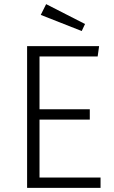

<svg xmlns="http://www.w3.org/2000/svg" viewBox="-20 -908 552 928"><path d="M203 -888 177 -836 375 -758 391 -792ZM459 -685H111V0H466V-50H171V-330H414V-380H171V-635H452Z"/></svg>

Font: FiraGO Light
Style: Regular
Weight: 300
Designer: bBox Type
Foundry: bBox Type GmbH
Version: Version 1.001;PS 001.001;hotconv 1.0.88;makeotf.lib2.5.64775